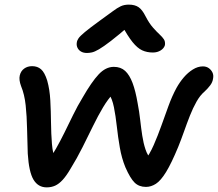

<svg xmlns="http://www.w3.org/2000/svg" viewBox="-20 -795 942 830"><path d="M182 15Q145 15 125 -18Q105 -51 100 -131Q98 -185 97 -238.5Q96 -292 91 -339.5Q86 -387 71 -423Q61 -450 65.5 -469Q70 -488 84.5 -498.5Q99 -509 119 -509Q142 -509 157.5 -495.5Q173 -482 184 -447Q195 -408 197.5 -361Q200 -314 200.5 -265.5Q201 -217 204.5 -173Q208 -129 222 -97L184 -95Q203 -119 221.5 -151.5Q240 -184 258.5 -221.5Q277 -259 296 -298Q315 -337 337 -373Q376 -441 406.5 -473.5Q437 -506 472 -506Q502 -506 521 -488.5Q540 -471 553 -436.5Q566 -402 575 -349Q582 -313 586 -277Q590 -241 595 -208.5Q600 -176 609 -149Q618 -122 635 -105L604 -98Q627 -128 644.5 -168Q662 -208 677.5 -251.5Q693 -295 708.5 -337.5Q724 -380 743 -415Q757 -440 774.5 -460.5Q792 -481 813.5 -494.5Q835 -508 857 -508Q872 -508 882.5 -500.5Q893 -493 898.5 -481.5Q904 -470 901 -455Q899 -440 889 -426.5Q879 -413 864 -399Q845 -383 829.5 -355.5Q814 -328 801 -295Q788 -262 775.5 -226.5Q763 -191 750 -159Q721 -89 698 -51.5Q675 -14 654 -0.5Q633 13 611 13Q581 13 562 -5.5Q543 -24 522 -72Q506 -111 498 -157Q490 -203 485 -248.5Q480 -294 472.5 -331.5Q465 -369 450 -390L470 -391Q447 -367 425.5 -331Q404 -295 382.5 -251Q361 -207 337 -159Q313 -111 284 -64Q267 -35 251 -17.5Q235 0 218.5 7.5Q202 15 182 15ZM356 -566Q341 -566 330.5 -572Q320 -578 315 -588.5Q310 -599 312 -611Q313 -620 319.5 -629.5Q326 -639 347 -656.5Q368 -674 412 -706Q447 -731 467 -746Q487 -761 502 -768Q517 -775 537 -775Q563 -775 579 -764Q595 -753 609 -725Q625 -694 641.5 -675.5Q658 -657 670 -646Q682 -635 688.5 -625Q695 -615 693 -600Q689 -586 674.5 -577Q660 -568 641 -568Q615 -568 594.5 -577.5Q574 -587 553 -613Q532 -639 505 -689L544 -688Q492 -643 459.5 -618Q427 -593 408 -582Q389 -571 377.5 -568.5Q366 -566 356 -566Z"/></svg>

Font: Shantell Sans Medium
Style: Italic
Weight: 500
Italic angle: -11°
Designer: Stephen Nixon, Anya Danilova, Shantell Martin
Foundry: Arrow Type
Version: Version 1.011;[c5ecc13dd]